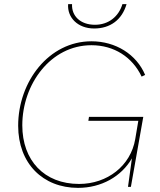

<svg xmlns="http://www.w3.org/2000/svg" viewBox="-20 -905 775 930"><path d="M358 5C471 5 568 -50 619 -138C613 -97 605 -39 600 0H614L674 -339H411L408 -320H650L635 -231C613 -102 500 -14 363 -14C194 -14 88 -128 88 -298C88 -497 225 -686 423 -686C532 -686 621 -629 666 -534L683 -542C641 -642 540 -705 423 -705C217 -705 68 -510 68 -296C68 -113 188 5 358 5ZM436 -767C514 -767 571 -809 593 -885H573C555 -825 506 -785 440 -785C369 -785 326 -828 329 -885H310C305 -820 357 -767 436 -767Z"/></svg>

Font: Fixel Display Thin
Style: Italic
Weight: 100
Italic angle: -10°
Designer: AlfaBravo + MacPaw
Foundry: Kyrylo Tkachov, Marchela Mozhyna, Serhii Makarenko, Maria Weinstein, Zakhar Kryvoshyya
Version: Version 1.210;Glyphs 3.2 (3217)